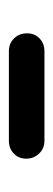

<svg xmlns="http://www.w3.org/2000/svg" viewBox="136 -527 120 432"><g transform="rotate(90 196.0 -311.0)"><path d="M95 -271Q78 -271 66.5 -282.5Q55 -294 55 -312Q55 -329 66.5 -340Q78 -351 95 -351H297Q314 -351 325.5 -339Q337 -327 337 -310Q337 -293 325.5 -282Q314 -271 297 -271Z"/></g></svg>

Font: Quicksand Light Medium
Style: Regular
Weight: 500
Version: Version 3.006